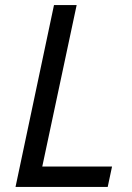

<svg xmlns="http://www.w3.org/2000/svg" viewBox="-20 -734 518 754"><path d="M41 0 192 -714H281L146 -80H420L403 0Z"/></svg>

Font: Noto IKEA Latin
Style: Italic
Weight: 400
Italic angle: -12°
Designer: Monotype Design Team
Foundry: Monotype Imaging Inc.
Version: Version 1.0